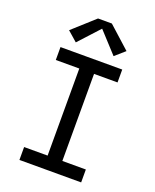

<svg xmlns="http://www.w3.org/2000/svg" viewBox="-175 -1077 950 1175"><g transform="rotate(20 300.0 -489.0)"><path d="M99 0V-84H252V-651H99V-735H501V-651H348V-84H501V0ZM177 -794 113 -850 255 -978H345L487 -850L423 -794L300 -928Z"/></g></svg>

Font: Iosevka SS04 Medium Extended
Style: Regular
Weight: 500
Width: 7
Monospace: yes
Designer: Belleve Invis
Foundry: Belleve Invis
Version: Version 19.0.0; ttfautohint (v1.8.4)